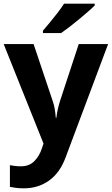

<svg xmlns="http://www.w3.org/2000/svg" viewBox="-20 -786 609 1046"><path d="M0 -546H163L266 -239Q274 -217 278 -193.5Q282 -170 284 -144H287Q290 -170 295.5 -193.5Q301 -217 308 -239L409 -546H569L338 70Q307 155 247.5 197.5Q188 240 110 240Q85 240 66.5 237.5Q48 235 34 232V114Q45 116 60.5 118Q76 120 93 120Q140 120 167.5 91.5Q195 63 208 23L217 -4ZM496 -756Q482 -742 459 -722Q436 -702 409.5 -680Q383 -658 357.5 -638.5Q332 -619 313 -606H214V-619Q230 -638 251.5 -663.5Q273 -689 294 -716.5Q315 -744 329 -766H496Z"/></svg>

Font: Noto Sans Bassa Vah
Style: Regular
Weight: 400
Designer: Monotype Design Team
Foundry: Monotype Imaging Inc.
Version: Version 2.002